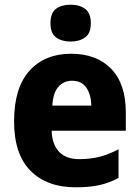

<svg xmlns="http://www.w3.org/2000/svg" viewBox="-20 -788 594 818"><path d="M283 -559Q392 -559 454 -494.5Q516 -430 516 -309V-231H200Q202 -173 231.5 -141.5Q261 -110 318 -110Q365 -110 404 -120Q443 -130 485 -152V-30Q447 -9 404 0.5Q361 10 302 10Q180 10 110 -60.5Q40 -131 40 -271Q40 -414 105.5 -486.5Q171 -559 283 -559ZM287 -444Q252 -444 229 -418.5Q206 -393 203 -338H369Q368 -386 347.5 -415Q327 -444 287 -444ZM281 -768Q319 -768 343 -750Q367 -732 367 -689Q367 -646 342.5 -628.5Q318 -611 281 -611Q243 -611 219 -628.5Q195 -646 195 -689Q195 -733 218.5 -750.5Q242 -768 281 -768Z"/></svg>

Font: Noto Sans Devanagari UI SemiCondensed ExtraBold
Style: Regular
Weight: 800
Width: 4
Designer: Jelle Bosma - Monotype Design Team
Foundry: Monotype Imaging Inc.
Version: Version 2.004; ttfautohint (v1.8.4.7-5d5b)